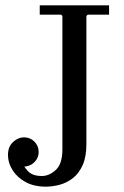

<svg xmlns="http://www.w3.org/2000/svg" viewBox="-20 -690 464 720"><path d="M129 -635V-670H389V-635H309L304 -630V-150Q304 -103 290.5 -72Q277 -41 254.5 -23Q232 -5 205 2.5Q178 10 150 10Q109 10 77.5 -6.5Q46 -23 28 -50.5Q10 -78 10 -110Q10 -140 29 -157.5Q48 -175 70 -175Q93 -175 109 -159Q125 -143 125 -120Q125 -100 112 -85Q99 -70 79 -66Q59 -62 38 -75L56 -91Q68 -66 85 -48Q102 -30 137 -30Q164 -30 189 -52.5Q214 -75 214 -130V-630L209 -635Z"/></svg>

Font: Brygada 1918
Style: Regular
Weight: 400
Designer: Mateusz Machalski | Borys Kosmynka | Przemek Hoffer
Foundry: NIEPODLEGLA 2018
Version: Version 3.006